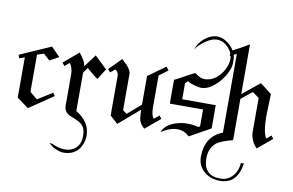

<svg xmlns="http://www.w3.org/2000/svg" viewBox="-101 -954 2209 1446"><g transform="rotate(10 1004.0 -231.5)"><path d="M322.6 -110.5 306.8 -133.2 193.7 -62.6 136.3 -109.5V-394.2L186.8 -410.5L235.3 -366.8L304.7 -405.3L237.4 -473.7L0 -369.5L8.9 -343.7L49.5 -357.9V-50.5L137.9 14.7Z M668.4 -374.2Q611.1 -430 573.2 -465.8L501.6 -369.5Q496.8 -410.5 450 -465.8L335.8 -368.4L354.7 -345.8L389.5 -375.3Q415.3 -343.7 415.3 -291.1V-57.4Q415.3 -31.6 425.3 -14.2Q435.3 3.2 457.9 14.7Q486.8 27.9 510.3 36.8Q533.7 45.8 550 59.2Q566.3 72.6 575.3 93.4Q584.2 114.2 584.2 151.1Q584.2 196.8 564.2 225Q544.2 253.2 513.4 264.2Q482.6 275.3 444.5 270.8Q406.3 266.3 369.5 248.4L343.7 242.6Q352.6 251.6 365.5 262.9Q378.4 274.2 397.4 282.1Q435.3 297.9 460 297.9Q527.4 297.9 567.4 256.3Q586.3 235.3 598.2 205.5Q610 175.8 610 141.1Q610 89.5 582.6 47.1Q555.3 4.7 501.6 -27.9V-321.1L531.6 -362.6Q530.5 -360.5 543.4 -350Q556.3 -339.5 571.3 -327.1Q586.3 -314.7 599.7 -303.9Q613.2 -293.2 614.2 -293.2Q615.8 -292.1 624.2 -305Q632.6 -317.9 642.1 -334.2Q651.6 -350.5 660 -363.2Q668.4 -375.8 668.4 -374.2Z M1142.6 -80.5 1124.7 -103.2 1086.8 -71.6Q1065.3 -92.1 1065.3 -155.8V-398.4L1132.6 -448.9L1112.6 -474.7L980.5 -379.5V-161.1L877.4 -71.6L847.4 -95.3V-359.5Q849.5 -379.5 842.1 -395Q834.7 -410.5 823.7 -424.2Q812.6 -437.9 798.9 -449.5Q785.3 -461.1 775.8 -473.7L682.6 -380.5L701.6 -357.9L735.3 -386.3Q750 -379.5 755.5 -367.6Q761.1 -355.8 762.1 -353.7V-39.5L821.6 14.7L980.5 -122.1Q982.6 -66.8 986.8 -45.8Q997.4 -11.1 1028.4 14.7Z M1600.5 -603.2Q1603.2 -632.6 1590.8 -661.6Q1578.4 -690.5 1556.6 -713.4Q1534.7 -736.3 1506.8 -750.5Q1478.9 -764.7 1450.5 -764.7Q1400.5 -764.7 1355.8 -726.8Q1308.9 -688.4 1295.3 -637.9Q1318.4 -675.3 1364.2 -706.3Q1412.6 -741.1 1451.6 -741.1Q1501.1 -741.1 1537.9 -701.6Q1576.3 -663.7 1576.3 -615.8Q1576.3 -574.2 1554.2 -532.4Q1532.1 -490.5 1497.6 -462.9Q1463.2 -435.3 1420.5 -432.1Q1377.9 -428.9 1336.3 -464.7Q1324.2 -461.1 1299.5 -447.6Q1274.7 -434.2 1250.3 -420.8Q1225.8 -407.4 1206.1 -396.8Q1186.3 -386.3 1185.3 -388.4V-204.7H1439.5V-75.3Q1433.7 -72.6 1430.5 -71.1Q1427.4 -69.5 1424.7 -68.4Q1389.5 -79.5 1345.8 -79.5Q1303.2 -79.5 1263.9 -68.4Q1224.7 -57.4 1194.5 -35.5Q1164.2 -13.7 1154.2 18.9Q1177.4 2.1 1204.5 -9.5Q1231.6 -21.1 1260 -23.9Q1288.4 -26.8 1315.8 -18.4Q1343.2 -10 1367.9 13.7Q1413.7 -12.1 1453.4 -33.9Q1493.2 -55.8 1527.9 -75.3V-253.2H1271.6V-375.8Q1277.4 -381.6 1282.4 -386.1Q1287.4 -390.5 1291.6 -395.3Q1301.6 -386.3 1317.9 -380.8Q1334.2 -375.3 1350.5 -370.8Q1366.8 -366.3 1379.7 -364.5Q1392.6 -362.6 1395.8 -362.6Q1435.3 -362.6 1473.2 -388.4Q1511.1 -414.2 1540.8 -451.1Q1570.5 -487.9 1587.4 -529.5Q1604.2 -571.1 1600.5 -603.2ZM1295.3 -637.9V-636.8Z M1998.9 -78.4 1981.1 -101.1 1946.3 -71.6Q1917.4 -114.2 1917.4 -242.6Q1917.4 -254.2 1918.4 -277.1Q1919.5 -300 1920 -325.3Q1920.5 -350.5 1921.6 -373.4Q1922.6 -396.3 1922.6 -407.4L1834.7 -475.8L1702.6 -368.4V-748.9Q1665.8 -726.8 1632.1 -708.2Q1598.4 -689.5 1567.9 -674.2V-635.8L1617.4 -661.6V-59.5Q1485.3 -7.9 1485.3 148.9Q1485.3 219.5 1537.9 262.1Q1585.8 302.6 1656.8 302.6Q1790.5 302.6 1813.2 142.1L1790.5 143.2Q1785.3 205.8 1751.6 242.6Q1715.8 285.3 1657.4 285.3Q1530 285.3 1527.9 155.8Q1526.8 71.6 1583.7 28.9Q1617.4 5.8 1702.6 -16.8V-332.1L1786.3 -399.5L1836.8 -362.6V-99.5Q1840 -36.8 1887.4 14.7Z"/></g></svg>

Font: MM Bagan
Style: Regular
Weight: 400
Designer: Khon Soe Zaw Thu
Version: Version 1.00 July 10, 2016, initial release